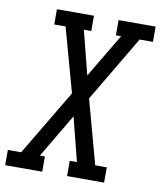

<svg xmlns="http://www.w3.org/2000/svg" viewBox="-109 -801 726 868"><g transform="rotate(10 254.5 -367.5)"><path d="M-26 0V-70H35L215 -372L134 -665H82V-735H252V-665H218L269 -464L389 -665H365V-735H535V-665H474L295 -363L375 -70H428V0H258V-70H291L240 -271L121 -70H144V0Z"/></g></svg>

Font: Iosevka Slab
Style: Italic
Weight: 400
Italic angle: -9°
Monospace: yes
Designer: Belleve Invis
Foundry: Belleve Invis
Version: Version 11.1.0; ttfautohint (v1.8.3)